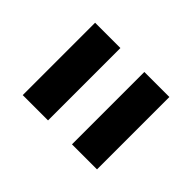

<svg xmlns="http://www.w3.org/2000/svg" viewBox="-70 -880 499 499"><g transform="rotate(45 180.0 -630.0)"><path d="M136 -497H43V-763H136ZM316 -497H224V-763H316Z"/></g></svg>

Font: Open Sauce One Medium
Style: Regular
Weight: 500
Designer: Alfredo Marco Pradil
Foundry: Creative Sauce Fz LLC
Version: Version 1.477